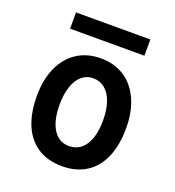

<svg xmlns="http://www.w3.org/2000/svg" viewBox="-134 -838 869 954"><g transform="rotate(20 300.0 -361.0)"><path d="M64 -276Q64 -362.5 93 -426.8Q122 -491 175.2 -525.5Q228.5 -560 300 -560Q371.5 -560 424.8 -525.8Q478 -491.5 507 -427.2Q536 -363 536 -276Q536 -187.5 508.8 -123.2Q481.5 -59 428.5 -24.5Q375.5 10 300 10Q224.5 10 171.5 -24.2Q118.5 -58.5 91.2 -122.8Q64 -187 64 -276ZM415 -274Q415 -329 401 -369.8Q387 -410.5 360.5 -432.2Q334 -454 298 -454Q263.5 -454 238 -432.2Q212.5 -410.5 198.8 -369.8Q185 -329 185 -274Q185 -190.5 214.8 -143.2Q244.5 -96 298 -96Q354 -96 384.5 -143.2Q415 -190.5 415 -274ZM498 -646H105V-732H498Z"/></g></svg>

Font: JuliaMono Latin
Style: Bold
Weight: 700
Monospace: yes
Designer: cormullion
Foundry: corm
Version: Version 0.038; ttfautohint (v1.8)